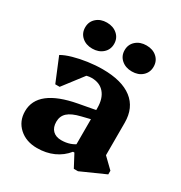

<svg xmlns="http://www.w3.org/2000/svg" viewBox="-175 -861 945 1002"><g transform="rotate(30 297.5 -360.0)"><path d="M412 12.8 372.2 -62.2H359.8V-323.4Q359.8 -380.6 332.5 -412.7Q305.2 -444.8 256 -444.8Q228 -444.8 203.3 -431.1Q178.6 -417.4 163.6 -393L164.8 -489H263L134 -320.8H107.6L48.6 -463.6Q73.2 -478 111.9 -489Q150.6 -500 195.5 -506.4Q240.4 -512.8 283.4 -512.8Q399.2 -512.8 460.5 -465.6Q521.8 -418.4 521.8 -328.4V-100.2L479.2 -174L582.2 -74.2V-52L437 12.8ZM190.6 15.2Q124.8 15.2 82.9 -22.8Q41 -60.8 41 -121Q41 -252 260.8 -293L383.2 -315.6V-262L308.8 -243.6Q256.6 -231.2 233.2 -210Q209.8 -188.8 209.8 -154.6Q209.8 -120.8 228.4 -102.2Q247 -83.6 279.8 -83.6Q336.2 -83.6 374.8 -116.2V-62.2H363.8Q333.4 -24.4 289.1 -4.6Q244.8 15.2 190.6 15.2ZM180.8 -578.4Q142.6 -578.4 118.3 -600.3Q94 -622.1 94 -656.6Q94 -691.1 118.5 -712.9Q143 -734.8 180.8 -734.8Q218.9 -734.8 243.7 -712.9Q268.4 -691.1 268.4 -656.6Q268.4 -622.1 243.7 -600.3Q218.9 -578.4 180.8 -578.4ZM419.4 -578.4Q381.3 -578.4 356.5 -600.3Q331.8 -622.1 331.8 -656.6Q331.8 -691.1 356.5 -712.9Q381.3 -734.8 419.4 -734.8Q458.1 -734.8 482.2 -712.9Q506.4 -691.1 506.4 -656.6Q506.4 -622.1 482.2 -600.3Q458.1 -578.4 419.4 -578.4Z"/></g></svg>

Font: Platypi Light
Style: Regular
Weight: 300
Designer: David Sargent
Foundry: Bolt Cutter Type
Version: Version 1.200